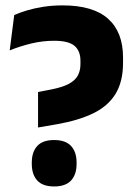

<svg xmlns="http://www.w3.org/2000/svg" viewBox="-20 -672 502 706"><path d="M190.1 -215.3 119.9 -203.2V-333.7L167.9 -342.9Q209.5 -351.1 232.8 -363.5Q256.1 -375.9 266 -393.9Q275.8 -412 275.8 -436.1V-448.7Q275.8 -484.9 253.9 -503.5Q232 -522.1 179.2 -522.1Q136.7 -522.1 95.5 -512.2Q54.3 -502.3 15.7 -486.8L32.3 -616.6Q51.3 -625.3 78.5 -633.5Q105.7 -641.7 139.2 -647Q172.7 -652.2 210 -652.2Q322.4 -652.2 377.4 -603.1Q432.4 -553.9 432.4 -461V-440.7Q432.4 -372.4 405.2 -327.4Q377.9 -282.4 324 -255.9Q270.2 -229.4 190.1 -215.3ZM179.1 13.6Q136.9 13.6 116.9 -8.4Q96.9 -30.4 96.9 -69.1V-74.5Q96.9 -113.2 116.9 -135.1Q136.9 -157.1 179.1 -157.1Q221.1 -157.1 241.4 -135.1Q261.6 -113.2 261.6 -74.5V-69.1Q261.6 -30.4 241.4 -8.4Q221.1 13.6 179.1 13.6Z"/></svg>

Font: Anek Malayalam Medium
Style: Regular
Weight: 500
Designer: Maithili Shingre (Malayalam) & Yesha Goshar (Latin)
Foundry: Ek Type
Version: Version 1.003